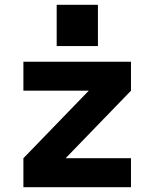

<svg xmlns="http://www.w3.org/2000/svg" viewBox="-20 -776 640 796"><path d="M77 0V-120L348 -400H77V-520H523V-400L252 -120H523V0ZM215 -585V-756H386V-585Z"/></svg>

Font: Iosevka SS04 Heavy Extended
Style: Regular
Weight: 900
Width: 7
Monospace: yes
Designer: Belleve Invis
Foundry: Belleve Invis
Version: Version 19.0.0; ttfautohint (v1.8.4)